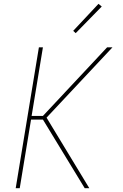

<svg xmlns="http://www.w3.org/2000/svg" viewBox="-20 -982 640 1002"><path d="M62 0 183 -735H204L145 -377H204L539 -735H567L223 -368L446 0H422L204 -358H142L83 0ZM375 -809 362 -821 494 -962 511 -948Z"/></svg>

Font: Iosevka Aile Thin Oblique
Style: Regular
Weight: 100
Italic angle: -9°
Designer: Belleve Invis
Foundry: Belleve Invis
Version: Version 31.1.0; ttfautohint (v1.8.4)